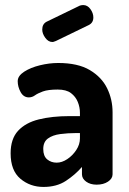

<svg xmlns="http://www.w3.org/2000/svg" viewBox="-20 -730 511 759"><path d="M152 9Q99 9 60.5 -23.5Q22 -56 22 -124Q22 -181 51.5 -213Q81 -245 133.5 -258Q186 -271 255 -271H296V-284Q296 -306 287.5 -327Q279 -348 260.5 -362Q242 -376 208 -376Q170 -376 149.5 -368.5Q129 -361 118 -353Q107 -345 94 -345Q73 -345 61.5 -366Q50 -387 50 -409Q50 -430 75.5 -446.5Q101 -463 138 -472Q175 -481 210 -481Q288 -481 335 -453Q382 -425 403.5 -381Q425 -337 425 -286V-41Q425 -24 407 -12Q389 0 362 0Q337 0 320.5 -12Q304 -24 304 -41V-70Q277 -39 240.5 -15Q204 9 152 9ZM204 -87Q225 -87 246 -101Q267 -115 281.5 -137Q296 -159 296 -183V-204H281Q248 -204 218 -200Q188 -196 169.5 -182.5Q151 -169 151 -141Q151 -113 166.5 -100Q182 -87 204 -87ZM187 -564Q171 -564 159 -580.5Q147 -597 147 -613Q147 -635 164 -644L296 -708Q303 -710 309 -710Q326 -710 337.5 -694Q349 -678 349 -661Q349 -640 331 -631L201 -568Q197 -567 194 -565.5Q191 -564 187 -564Z"/></svg>

Font: Dosis
Style: Bold
Weight: 700
Designer: EdgarTolentino, PabloImpallari, IginoMarini
Foundry: EdgarTolentino, PabloImpallari, IginoMarini
Version: Version 3.001; ttfautohint (v1.8.2)